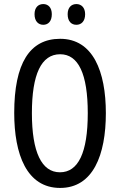

<svg xmlns="http://www.w3.org/2000/svg" viewBox="-20 -915 590 945"><path d="M150 -845C150 -810 169 -793 193 -793C217 -793 235 -810 235 -845C235 -878 217 -895 193 -895C169 -895 150 -879 150 -845ZM313 -845C313 -810 331 -793 356 -793C380 -793 399 -810 399 -845C399 -878 380 -895 356 -895C332 -895 313 -879 313 -845ZM501 -358C501 -563 438 -724 276 -724C126 -724 50 -603 50 -359C50 -156 111 10 276 10C438 10 501 -152 501 -358ZM137 -358C137 -549 183 -648 276 -648C366 -648 412 -551 412 -358C412 -163 365 -67 275 -67C185 -67 137 -166 137 -358Z"/></svg>

Font: Noto Sans Gujarati UI ExtraCondensed
Style: Regular
Weight: 400
Width: 2
Designer: Jelle Bosma - Monotype Design Team, Universal Thirst
Foundry: Monotype Imaging Inc.
Version: Version 2.106